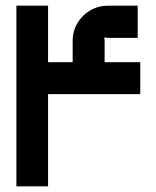

<svg xmlns="http://www.w3.org/2000/svg" viewBox="-20 -659 553 679"><path d="M38 0V-639H150V0ZM101 -326V-439H476V-326ZM237 -356V-514Q237 -549 254 -577.5Q271 -606 299.5 -622.5Q328 -639 363 -639H467V-525H359Q351 -527 349.5 -526.5Q348 -526 350 -517V-356Z"/></svg>

Font: Mada SemiBold
Style: Regular
Weight: 600
Designer: Khaled Hosny
Version: Version 1.5